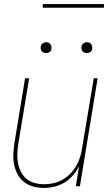

<svg xmlns="http://www.w3.org/2000/svg" viewBox="-20 -914 540 942"><path d="M194 8Q168 8 142.5 1Q117 -6 97.5 -21.5Q78 -37 66 -59.5Q54 -82 49 -107.5Q44 -133 45.5 -159.5Q47 -186 51 -213L103 -530H123L70 -210Q66 -186 65 -162Q64 -138 68 -115.5Q72 -93 82 -72.5Q92 -52 109 -37.5Q126 -23 149 -16.5Q172 -10 196 -10Q219 -10 242 -15Q265 -20 286 -32Q307 -44 324.5 -61.5Q342 -79 354 -100Q366 -121 373 -143.5Q380 -166 383 -189L440 -530H459L372 0H352L368 -99Q356 -74 337.5 -53Q319 -32 295.5 -18Q272 -4 246 2Q220 8 194 8ZM406 -654Q400 -654 394 -656Q388 -658 384.5 -663Q381 -668 380 -674Q379 -680 380 -686Q381 -691 383.5 -695Q386 -699 389.5 -701.5Q393 -704 397.5 -705.5Q402 -707 406 -707Q413 -707 418.5 -704.5Q424 -702 427.5 -697Q431 -692 432 -686Q433 -680 432 -674Q432 -669 429.5 -665Q427 -661 423 -658.5Q419 -656 415 -655Q411 -654 406 -654ZM206 -654Q200 -654 194 -656Q188 -658 184.5 -663Q181 -668 180 -674Q179 -680 180 -686Q181 -691 183.5 -695Q186 -699 189.5 -701.5Q193 -704 197.5 -705.5Q202 -707 206 -707Q213 -707 218.5 -704.5Q224 -702 227.5 -697Q231 -692 232 -686Q233 -680 232 -674Q232 -669 229.5 -665Q227 -661 223 -658.5Q219 -656 215 -655Q211 -654 206 -654ZM190 -876V-894H490V-876Z"/></svg>

Font: Iosevka Curly Thin Oblique
Style: Regular
Weight: 100
Italic angle: -9°
Monospace: yes
Designer: Belleve Invis
Foundry: Belleve Invis
Version: Version 11.1.0; ttfautohint (v1.8.3)